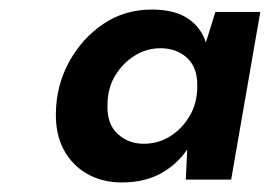

<svg xmlns="http://www.w3.org/2000/svg" viewBox="-20 -731 565 402"><path d="M235 -349Q194 -349 162.5 -367Q131 -385 113.5 -417.5Q96 -450 97 -495Q98 -553 125 -602Q152 -651 196.5 -681Q241 -711 298 -711Q345 -711 373 -692.5Q401 -674 411 -642L431 -706H525L464 -355H369L372 -418Q350 -386 316 -367.5Q282 -349 235 -349ZM281 -430Q311 -430 336 -445.5Q361 -461 377 -488Q393 -515 393 -550Q394 -589 372 -609.5Q350 -630 316 -630Q287 -630 262 -614.5Q237 -599 221 -572.5Q205 -546 205 -510Q204 -471 226.5 -450.5Q249 -430 281 -430Z"/></svg>

Font: DM Sans 20pt
Style: Bold Italic
Weight: 700
Italic angle: -10°
Version: Version 4.004;gftools[0.9.30]